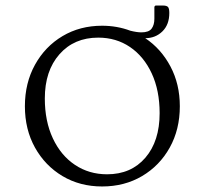

<svg xmlns="http://www.w3.org/2000/svg" viewBox="-20 -664 740 694"><path d="M349 10Q269 10 206 -27.5Q143 -65 106.5 -130.5Q70 -196 70 -280Q70 -364 106.5 -430Q143 -496 206 -533.5Q269 -571 349 -571Q403 -571 451 -553Q475 -547 491 -547Q518 -547 528 -560.5Q538 -574 538 -596V-640L542 -644H569Q582 -644 587 -639Q592 -634 592 -617Q592 -575 567 -550.5Q542 -526 505 -526Q562 -488 596 -424Q630 -360 630 -280Q630 -196 593.5 -130.5Q557 -65 493.5 -27.5Q430 10 349 10ZM367 -34Q454 -34 505.5 -94Q557 -154 557 -255Q557 -337 528.5 -398.5Q500 -460 450 -494Q400 -528 335 -528Q248 -528 195 -468Q142 -408 142 -308Q142 -226 171 -164Q200 -102 251 -68Q302 -34 367 -34Z"/></svg>

Font: Spectral SC Light
Style: Regular
Weight: 300
Designer: Jean-Baptiste Levee
Foundry: Production Type
Version: Version 2.001